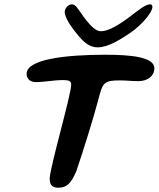

<svg xmlns="http://www.w3.org/2000/svg" viewBox="-20 -855 742 898"><path d="M436 -633.5C485.5 -633.5 539.5 -668.5 584.5 -698C648 -739.5 709 -815.5 689 -832.5C678 -841.5 647.5 -823 619 -801C557 -753 497 -709 450.5 -709C429.5 -709 405 -733 384.5 -759C368 -779.5 355.5 -800 338 -822.5C313 -853.5 274 -818 284.5 -786.5C294.5 -755 315.5 -725 347.5 -687C369.5 -661 397 -633.5 436 -633.5ZM251.5 23C293 23 311 4 336.5 -53C365.5 -138 418 -304 443.5 -402.5C460.5 -467.5 468 -479 540 -479C573.5 -479 592.5 -475.5 627.5 -475.5C671 -475.5 702 -500 702 -536C702 -588.5 591 -599 473.5 -599C286.5 -599 104.5 -578 104.5 -510C104.5 -485.5 122 -471 147 -471C187.5 -471 233 -480.5 274.5 -480.5C302.5 -480.5 313 -476 313 -459C313 -412.5 212.5 -69 212.5 -20C212.5 8 222.5 23 251.5 23Z"/></svg>

Font: Gluten
Style: Italic
Weight: 400
Italic angle: -13°
Designer: Tyler Finck
Foundry: Etcetera Type Company
Version: Version 0.920